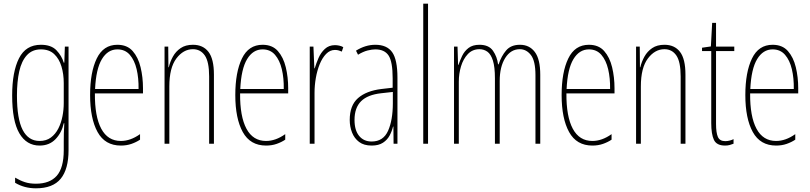

<svg xmlns="http://www.w3.org/2000/svg" viewBox="-20 -780 4398 1042"><path d="M202 -537Q258 -537 286.5 -507Q315 -477 326 -440H329L332 -527H352V35Q352 138 309.5 190Q267 242 175 242Q112 242 62 212V184Q89 200 115 208.5Q141 217 175 217Q250 217 288 174Q326 131 326 35V-12Q326 -35 326.5 -57.5Q327 -80 329 -111H326Q315 -60 281.5 -25Q248 10 195 10Q124 10 85 -56.5Q46 -123 46 -262Q46 -390 83 -463.5Q120 -537 202 -537ZM202 -512Q155 -512 126 -480.5Q97 -449 84.5 -393Q72 -337 72 -262Q72 -135 103 -75Q134 -15 195 -15Q231 -15 256 -33.5Q281 -52 296.5 -82.5Q312 -113 319 -149Q326 -185 326 -221V-329Q326 -378 313.5 -419.5Q301 -461 274 -486.5Q247 -512 202 -512Z M617 -537Q670 -537 700 -503Q730 -469 743 -415Q756 -361 756 -301V-273H495Q494 -148 529.5 -81.5Q565 -15 636 -15Q688 -15 740 -52V-22Q719 -8 693 1Q667 10 636 10Q550 10 509.5 -63.5Q469 -137 469 -264Q469 -388 505 -462.5Q541 -537 617 -537ZM617 -512Q565 -512 533 -459Q501 -406 496 -297H732Q733 -356 721.5 -404.5Q710 -453 684.5 -482.5Q659 -512 617 -512Z M1027 -537Q1082 -537 1111.5 -498.5Q1141 -460 1141 -375V0H1115V-365Q1115 -445 1091.5 -479Q1068 -513 1027 -513Q975 -513 937 -462.5Q899 -412 899 -311V0H873V-527H893L894 -415H896Q903 -445 918.5 -473Q934 -501 960.5 -519Q987 -537 1027 -537Z M1405 -537Q1458 -537 1488 -503Q1518 -469 1531 -415Q1544 -361 1544 -301V-273H1283Q1282 -148 1317.5 -81.5Q1353 -15 1424 -15Q1476 -15 1528 -52V-22Q1507 -8 1481 1Q1455 10 1424 10Q1338 10 1297.5 -63.5Q1257 -137 1257 -264Q1257 -388 1293 -462.5Q1329 -537 1405 -537ZM1405 -512Q1353 -512 1321 -459Q1289 -406 1284 -297H1520Q1521 -356 1509.5 -404.5Q1498 -453 1472.5 -482.5Q1447 -512 1405 -512Z M1798 -535Q1808 -535 1820.5 -532.5Q1833 -530 1843 -524L1835 -500Q1829 -503 1819 -506Q1809 -509 1798 -509Q1771 -509 1750 -487.5Q1729 -466 1715 -431.5Q1701 -397 1694 -356.5Q1687 -316 1687 -277V0H1661V-527H1681L1686 -409H1688Q1696 -436 1708.5 -465Q1721 -494 1743 -514.5Q1765 -535 1798 -535Z M2017 -537Q2080 -537 2108.5 -496.5Q2137 -456 2137 -358V0H2116L2115 -93H2113Q2107 -68 2094.5 -44.5Q2082 -21 2058.5 -5.5Q2035 10 1997 10Q1955 10 1929 -9.5Q1903 -29 1890.5 -61Q1878 -93 1878 -129Q1878 -208 1923 -247.5Q1968 -287 2050 -297L2111 -304V-355Q2111 -445 2089 -478.5Q2067 -512 2017 -512Q1999 -512 1975 -506Q1951 -500 1923 -483L1912 -505Q1963 -537 2017 -537ZM2049 -274Q1975 -266 1939.5 -230.5Q1904 -195 1904 -129Q1904 -73 1929 -42.5Q1954 -12 1997 -12Q2060 -12 2086 -70Q2112 -128 2112 -220V-281Z M2303 0H2277V-760H2303Z M2802 -537Q2853 -537 2882.5 -498Q2912 -459 2912 -374V0H2886V-372Q2886 -449 2861.5 -481Q2837 -513 2801 -513Q2752 -513 2722 -465.5Q2692 -418 2692 -341V0H2666V-355Q2666 -417 2655 -451.5Q2644 -486 2625 -499.5Q2606 -513 2582 -513Q2544 -513 2519 -486.5Q2494 -460 2482 -420Q2470 -380 2470 -337V0H2444V-527H2463L2466 -428H2468Q2476 -451 2488 -476.5Q2500 -502 2522.5 -519.5Q2545 -537 2582 -537Q2633 -537 2655.5 -504.5Q2678 -472 2683 -431H2686Q2701 -476 2727 -506.5Q2753 -537 2802 -537Z M3176 -537Q3229 -537 3259 -503Q3289 -469 3302 -415Q3315 -361 3315 -301V-273H3054Q3053 -148 3088.5 -81.5Q3124 -15 3195 -15Q3247 -15 3299 -52V-22Q3278 -8 3252 1Q3226 10 3195 10Q3109 10 3068.5 -63.5Q3028 -137 3028 -264Q3028 -388 3064 -462.5Q3100 -537 3176 -537ZM3176 -512Q3124 -512 3092 -459Q3060 -406 3055 -297H3291Q3292 -356 3280.5 -404.5Q3269 -453 3243.5 -482.5Q3218 -512 3176 -512Z M3586 -537Q3641 -537 3670.5 -498.5Q3700 -460 3700 -375V0H3674V-365Q3674 -445 3650.5 -479Q3627 -513 3586 -513Q3534 -513 3496 -462.5Q3458 -412 3458 -311V0H3432V-527H3452L3453 -415H3455Q3462 -445 3477.5 -473Q3493 -501 3519.5 -519Q3546 -537 3586 -537Z M3916 -14Q3929 -14 3941.5 -17.5Q3954 -21 3961 -25V0Q3951 4 3940 7Q3929 10 3915 10Q3869 10 3854.5 -21Q3840 -52 3840 -112V-503H3790V-521L3838 -528L3845 -656H3866V-527H3965V-503H3866V-108Q3866 -60 3876 -37Q3886 -14 3916 -14Z M4173 -537Q4226 -537 4256 -503Q4286 -469 4299 -415Q4312 -361 4312 -301V-273H4051Q4050 -148 4085.5 -81.5Q4121 -15 4192 -15Q4244 -15 4296 -52V-22Q4275 -8 4249 1Q4223 10 4192 10Q4106 10 4065.5 -63.5Q4025 -137 4025 -264Q4025 -388 4061 -462.5Q4097 -537 4173 -537ZM4173 -512Q4121 -512 4089 -459Q4057 -406 4052 -297H4288Q4289 -356 4277.5 -404.5Q4266 -453 4240.5 -482.5Q4215 -512 4173 -512Z"/></svg>

Font: Noto Sans Lao Looped ExtraCondensed Thin
Style: Regular
Weight: 100
Width: 2
Designer: Mark Frömberg, Ben Mitchell
Foundry: The Fontpad Ltd
Version: Version 1.002; ttfautohint (v1.8.4.7-5d5b)